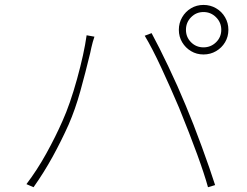

<svg xmlns="http://www.w3.org/2000/svg" viewBox="-20 -782 1017 791"><path d="M818.4 -586.9Q848.6 -586.9 870.1 -607.9Q891.6 -628.9 891.6 -659.2Q891.6 -689.5 870.1 -710.9Q848.6 -732.4 818.4 -732.4Q788.1 -732.4 767.1 -710.9Q746.1 -689.5 746.1 -659.2Q746.1 -628.9 767.1 -607.9Q788.1 -586.9 818.4 -586.9ZM818.4 -761.7Q846.7 -761.7 870.1 -748Q893.6 -734.4 907.2 -710.9Q920.9 -687.5 920.9 -659.2Q920.9 -630.9 907.2 -607.9Q893.6 -585 870.1 -571.3Q846.7 -557.6 818.4 -557.6Q790 -557.6 767.1 -571.3Q744.1 -585 730.5 -607.9Q716.8 -630.9 716.8 -659.2Q716.8 -687.5 730.5 -710.9Q744.1 -734.4 767.1 -748Q790 -761.7 818.4 -761.7ZM336.9 -636.7 369.1 -630.9Q365.2 -620.1 362.3 -609.4Q359.4 -598.6 356.4 -585.9L351.6 -563.5Q332 -482.4 311 -406.7Q290 -331.1 262.7 -268.6Q233.4 -203.1 197.3 -137.2Q161.1 -71.3 118.2 -10.7L88.9 -23.4Q132.8 -81.1 170.9 -149.9Q209 -218.8 237.3 -283.2Q268.6 -352.5 297.4 -456.5Q326.2 -560.5 336.9 -636.7ZM576.2 -634.8 604.5 -645.5Q634.8 -589.8 673.8 -507.8Q712.9 -425.8 745.1 -347.7Q776.4 -273.4 811 -178.7Q845.7 -84 866.2 -19.5L836.9 -10.7Q807.6 -117.2 717.8 -337.9Q682.6 -420.9 644.5 -502.9Q606.4 -585 576.2 -634.8Z"/></svg>

Font: Min Sans VF VF
Style: Regular
Weight: 400
Designer: Jinseong-Kim, NotoSansCJK, Nunito
Foundry: Jinseong-Kim
Version: Version 1.420;Glyphs 3.1.2 (3151)